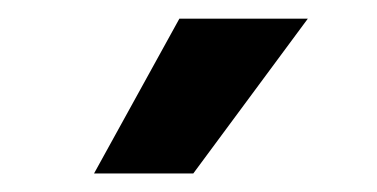

<svg xmlns="http://www.w3.org/2000/svg" viewBox="-20 -768 406 207"><path d="M311.9 -747.9H173.4L81.4 -581H188.4Z"/></svg>

Font: Wand UI Pro
Style: Regular
Weight: 400
Designer: Andreas Faust
Version: Version 1.003;FEAKit 1.0